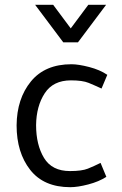

<svg xmlns="http://www.w3.org/2000/svg" viewBox="-20 -765 509 798"><path d="M126 -745H201L274 -647L347 -745H421L304 -589H243ZM275 -431Q201 -431 166 -377.5Q131 -324 130 -245Q130 -163 163 -108.5Q196 -54 271 -54Q320 -54 345 -64Q370 -74 398 -88L422 -30Q391 -10 347 1.5Q303 13 272 13Q162 13 105.5 -59Q49 -131 49 -244Q50 -355 108.5 -426.5Q167 -498 277 -498Q306 -498 350.5 -486.5Q395 -475 426 -454L402 -397Q374 -410 348.5 -420.5Q323 -431 275 -431Z"/></svg>

Font: Palanquin
Style: Regular
Weight: 400
Designer: Pria Ravichandran
Version: Version 1.0.4